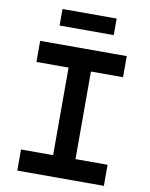

<svg xmlns="http://www.w3.org/2000/svg" viewBox="-106 -1090 912 1166"><g transform="rotate(10 350.0 -507.0)"><path d="M83 0H617V-130H419V-670H617V-800H83V-670H281V-130H83ZM183 -912H517V-1014H183Z"/></g></svg>

Font: Martian Mono Std Md
Style: Regular
Weight: 500
Monospace: yes
Designer: Roman Shamin
Foundry: Evil Martians
Version: Version 1.000